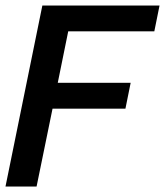

<svg xmlns="http://www.w3.org/2000/svg" viewBox="-20 -678 600 698"><path d="M0 0 134 -658H560L541 -564H228L190 -377H455L436 -283H171L113 0Z"/></svg>

Font: Codetta
Style: Bold Italic
Weight: 700
Italic angle: -11°
Designer: Ulrich Proeller
Foundry: PROSA GmbH
Version: Version 2.00;September 29, 2018;FontCreator 11.5.0.2427 64-b